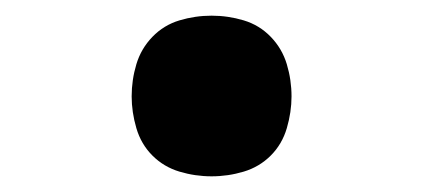

<svg xmlns="http://www.w3.org/2000/svg" viewBox="-20 -217 540 245"><path d="M250 8Q229 8 209 2Q189 -4 174.5 -18.5Q160 -33 154 -53.5Q148 -74 148 -94Q148 -115 154 -135Q160 -155 174.5 -170Q189 -185 209 -191Q229 -197 250 -197Q271 -197 291 -191Q311 -185 325.5 -170Q340 -155 346 -135Q352 -115 352 -94Q352 -74 346 -53.5Q340 -33 325.5 -18.5Q311 -4 291 2Q271 8 250 8Z"/></svg>

Font: iosevka_custom_sans_ss08 XBd
Style: Regular
Weight: 800
Designer: Belleve Invis
Foundry: Belleve Invis
Version: Version 10.3.0; ttfautohint (v1.8.3)